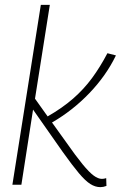

<svg xmlns="http://www.w3.org/2000/svg" viewBox="-20 -760 497 790"><path d="M31 0 148 -740H185L124 -354L176 -281Q237 -316 281 -354.5Q325 -393 358.5 -438.5Q392 -484 422 -541L457 -532Q417 -449 348 -377Q279 -305 194 -256L250 -178Q292 -118 319.5 -84.5Q347 -51 365.5 -37.5Q384 -24 399 -24Q408 -24 417 -27L418 5Q405 10 393 10Q372 10 351.5 -3Q331 -16 304.5 -47.5Q278 -79 238 -135L116 -309L68 0Z"/></svg>

Font: Georama ExtraLight
Style: Italic
Weight: 200
Italic angle: -9°
Designer: Jean-Baptiste Levee
Foundry: Production Type
Version: Version 1.000